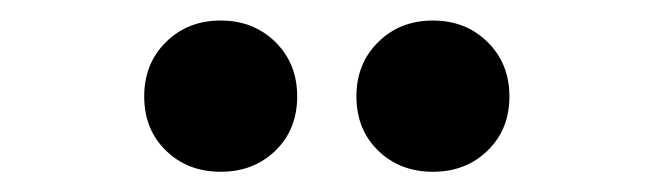

<svg xmlns="http://www.w3.org/2000/svg" viewBox="-20 -777 640 188"><path d="M329 -682.6Q329 -714.8 350.3 -735.8Q371.6 -756.9 403.9 -756.9Q436.1 -756.9 457.4 -735.8Q478.8 -714.8 478.8 -682.6Q478.8 -650.2 457.4 -629.5Q436.1 -608.8 403.9 -608.8Q371.6 -608.8 350.3 -629.5Q329 -650.2 329 -682.6ZM121.2 -682.6Q121.2 -714.8 142.5 -735.8Q163.8 -756.9 196.1 -756.9Q228.3 -756.9 249.7 -735.8Q271 -714.8 271 -682.6Q271 -650.2 249.7 -629.5Q228.3 -608.8 196.1 -608.8Q163.8 -608.8 142.5 -629.5Q121.2 -650.2 121.2 -682.6Z"/></svg>

Font: iiserrat Thin
Style: Regular
Weight: 100
Designer: Akira Ohta
Foundry: Akira Ohta
Version: Version 1.200;Glyphs 3.3.1 (3343)